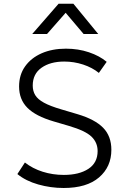

<svg xmlns="http://www.w3.org/2000/svg" viewBox="-20 -970 660 1006"><path d="M313.5 15Q245.5 15 180.2 -3.5Q115 -22 71 -58L110.5 -118.5Q150.5 -87 203.5 -70.2Q256.5 -53.5 314.5 -53.5Q394.5 -53.5 443 -85.2Q491.5 -117 491.5 -178.5Q491.5 -223 459.5 -254Q427.5 -285 340.5 -310.5L260.5 -334Q167 -361.5 123.5 -405.2Q80 -449 80 -517Q80 -578 111.5 -622.2Q143 -666.5 198.2 -690.8Q253.5 -715 325.5 -715Q390 -715 445.8 -696.2Q501.5 -677.5 539 -646L498 -588Q463.5 -616 415.5 -631.8Q367.5 -647.5 316.5 -647.5Q243.5 -647.5 197.5 -615Q151.5 -582.5 151.5 -521.5Q151.5 -493 164.8 -471.2Q178 -449.5 210.5 -431.8Q243 -414 301 -397L387 -371.5Q477.5 -344.5 520.5 -300.5Q563.5 -256.5 563.5 -185Q563.5 -96 499 -40.5Q434.5 15 313.5 15ZM149 -792 287 -950.5H364.5L494.5 -792H418L324 -903L226.5 -792Z"/></svg>

Font: Geologica ExtraLight
Style: Regular
Weight: 200
Designer: Sindre Bremnes, Frode Helland
Foundry: Monokrom Skriftforlag AS
Version: Version 1.010; ttfautohint (v1.8.4.7-5d5b);gftools[0.9.28]